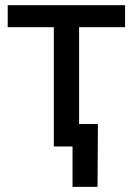

<svg xmlns="http://www.w3.org/2000/svg" viewBox="-20 -566 513 742"><path d="M188 0V-460.9H9.8V-545.9H463.4V-460.9H285.6V0ZM260.3 156.2V0H222.7V-86.9H358.4L356.9 156.2Z"/></svg>

Font: Inter Cardless
Style: Regular
Weight: 400
Designer: Rasmus Andersson
Foundry: rsms
Version: Version 4.001;git-9221beed3